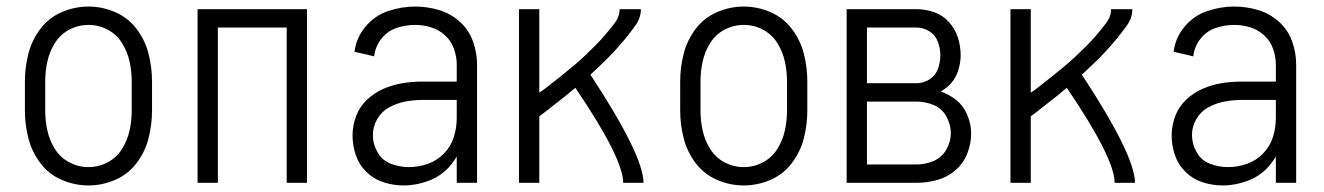

<svg xmlns="http://www.w3.org/2000/svg" viewBox="-20 -558 4040 586"><path d="M250 8Q208 8 168.5 -9Q129 -26 103 -60.5Q77 -95 66.5 -136.5Q56 -178 56 -220V-310Q56 -352 66.5 -393.5Q77 -435 103 -469.5Q129 -504 168.5 -521Q208 -538 250 -538Q292 -538 331.5 -521Q371 -504 397 -469.5Q423 -435 433.5 -393.5Q444 -352 444 -310V-220Q444 -178 433.5 -136.5Q423 -95 397 -60.5Q371 -26 331.5 -9Q292 8 250 8ZM250 -48Q281 -48 308.5 -62.5Q336 -77 352.5 -103.5Q369 -130 375.5 -160Q382 -190 382 -220V-310Q382 -340 375.5 -370Q369 -400 352.5 -426.5Q336 -453 308.5 -467.5Q281 -482 250 -482Q219 -482 191.5 -467.5Q164 -453 147.5 -426.5Q131 -400 124.5 -370Q118 -340 118 -310V-220Q118 -190 124.5 -160Q131 -130 147.5 -103.5Q164 -77 191.5 -62.5Q219 -48 250 -48Z M583 0V-530H917V0H855V-474H645V0Z M1212 8Q1181 8 1151 -1.5Q1121 -11 1098.5 -33Q1076 -55 1066 -84.5Q1056 -114 1056 -144.5Q1056 -175 1067 -204Q1078 -233 1100.5 -254Q1123 -275 1150.5 -287Q1178 -299 1208 -304Q1238 -309 1269 -309H1374V-361Q1374 -385 1365.5 -409Q1357 -433 1338.5 -450Q1320 -467 1296 -474.5Q1272 -482 1247 -482Q1218 -482 1190 -472.5Q1162 -463 1143.5 -439Q1125 -415 1122 -386L1062 -400Q1067 -442 1095 -476Q1123 -510 1164 -524Q1205 -538 1247 -538Q1284 -538 1319.5 -527.5Q1355 -517 1383 -492Q1411 -467 1423.5 -432Q1436 -397 1436 -361V0H1374V-80Q1365 -65 1353 -51Q1327 -21 1289 -6.5Q1251 8 1212 8ZM1228 -48Q1258 -48 1286 -58Q1314 -68 1335 -89.5Q1356 -111 1365 -139.5Q1374 -168 1374 -198V-253H1269Q1243 -253 1217 -248Q1191 -243 1168 -230.5Q1145 -218 1131.5 -195Q1118 -172 1118 -146Q1118 -118 1132.5 -93Q1147 -68 1173.5 -58Q1200 -48 1228 -48Z M1564 0V-530H1626V-275Q1642 -286 1657 -298Q1675 -312 1693 -326.5Q1711 -341 1728.5 -355.5Q1746 -370 1762.5 -385.5Q1779 -401 1795.5 -417.5Q1812 -434 1826.5 -451Q1841 -468 1856 -487.5Q1871 -507 1871 -530H1936Q1936 -504 1920.5 -482Q1905 -460 1888.5 -440Q1872 -420 1854.5 -401Q1837 -382 1818 -364Q1800 -347 1782 -330Q1944 -84 1944 0H1882Q1882 -75 1736 -290Q1719 -276 1702 -262Q1682 -246 1661 -230Q1644 -216 1626 -203V0Z M2250 8Q2208 8 2168.5 -9Q2129 -26 2103 -60.5Q2077 -95 2066.5 -136.5Q2056 -178 2056 -220V-310Q2056 -352 2066.5 -393.5Q2077 -435 2103 -469.5Q2129 -504 2168.5 -521Q2208 -538 2250 -538Q2292 -538 2331.5 -521Q2371 -504 2397 -469.5Q2423 -435 2433.5 -393.5Q2444 -352 2444 -310V-220Q2444 -178 2433.5 -136.5Q2423 -95 2397 -60.5Q2371 -26 2331.5 -9Q2292 8 2250 8ZM2250 -48Q2281 -48 2308.5 -62.5Q2336 -77 2352.5 -103.5Q2369 -130 2375.5 -160Q2382 -190 2382 -220V-310Q2382 -340 2375.5 -370Q2369 -400 2352.5 -426.5Q2336 -453 2308.5 -467.5Q2281 -482 2250 -482Q2219 -482 2191.5 -467.5Q2164 -453 2147.5 -426.5Q2131 -400 2124.5 -370Q2118 -340 2118 -310V-220Q2118 -190 2124.5 -160Q2131 -130 2147.5 -103.5Q2164 -77 2191.5 -62.5Q2219 -48 2250 -48Z M2564 0V-530H2777Q2804 -530 2830.5 -521Q2857 -512 2876 -491Q2895 -470 2903.5 -443.5Q2912 -417 2912 -390Q2912 -364 2903 -338.5Q2894 -313 2874 -295Q2863 -285 2851 -279Q2873 -271 2893 -257Q2918 -239 2931 -210Q2944 -181 2944 -151Q2944 -119 2932 -89Q2920 -59 2895.5 -38Q2871 -17 2840 -8.5Q2809 0 2777 0ZM2626 -56H2777Q2804 -56 2829 -66.5Q2854 -77 2868 -101Q2882 -125 2882 -151.5Q2882 -178 2868.5 -202.5Q2855 -227 2829.5 -237.5Q2804 -248 2777 -248H2626ZM2777 -304Q2798 -304 2816.5 -315.5Q2835 -327 2842.5 -347.5Q2850 -368 2850 -389Q2850 -410 2842.5 -430.5Q2835 -451 2816.5 -462.5Q2798 -474 2777 -474H2626V-304Z M3064 0V-530H3126V-275Q3142 -286 3157 -298Q3175 -312 3193 -326.5Q3211 -341 3228.5 -355.5Q3246 -370 3262.5 -385.5Q3279 -401 3295.5 -417.5Q3312 -434 3326.5 -451Q3341 -468 3356 -487.5Q3371 -507 3371 -530H3436Q3436 -504 3420.5 -482Q3405 -460 3388.5 -440Q3372 -420 3354.5 -401Q3337 -382 3318 -364Q3300 -347 3282 -330Q3444 -84 3444 0H3382Q3382 -75 3236 -290Q3219 -276 3202 -262Q3182 -246 3161 -230Q3144 -216 3126 -203V0Z M3712 8Q3681 8 3651 -1.5Q3621 -11 3598.5 -33Q3576 -55 3566 -84.5Q3556 -114 3556 -144.5Q3556 -175 3567 -204Q3578 -233 3600.5 -254Q3623 -275 3650.5 -287Q3678 -299 3708 -304Q3738 -309 3769 -309H3874V-361Q3874 -385 3865.5 -409Q3857 -433 3838.5 -450Q3820 -467 3796 -474.5Q3772 -482 3747 -482Q3718 -482 3690 -472.5Q3662 -463 3643.5 -439Q3625 -415 3622 -386L3562 -400Q3567 -442 3595 -476Q3623 -510 3664 -524Q3705 -538 3747 -538Q3784 -538 3819.5 -527.5Q3855 -517 3883 -492Q3911 -467 3923.5 -432Q3936 -397 3936 -361V0H3874V-80Q3865 -65 3853 -51Q3827 -21 3789 -6.5Q3751 8 3712 8ZM3728 -48Q3758 -48 3786 -58Q3814 -68 3835 -89.5Q3856 -111 3865 -139.5Q3874 -168 3874 -198V-253H3769Q3743 -253 3717 -248Q3691 -243 3668 -230.5Q3645 -218 3631.5 -195Q3618 -172 3618 -146Q3618 -118 3632.5 -93Q3647 -68 3673.5 -58Q3700 -48 3728 -48Z"/></svg>

Font: Iosevka SS01 Light
Style: Regular
Weight: 300
Monospace: yes
Designer: Belleve Invis
Foundry: Belleve Invis
Version: 2.3.3; ttfautohint (v1.8.3)